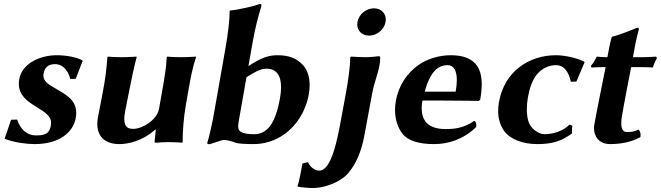

<svg xmlns="http://www.w3.org/2000/svg" viewBox="-20 -718 3339 970"><path d="M36.1 -113 3.2 -17C53.6 3 118.4 10 154.4 10C284.4 10 350.5 -53 362.7 -122C364.3 -131.2 365.1 -139.8 365.1 -147.8C365.1 -217.9 305.9 -243.9 248.2 -278C221.6 -293.8 199.2 -309.6 199.2 -336C199.2 -338.9 199.5 -341.9 200 -345C205 -373 218.7 -394 257.7 -394C306.7 -394 327.4 -347 335.4 -319L362.6 -320L397.5 -410L396 -413C371.6 -428 315.6 -439 267.6 -439C177.6 -439 90.8 -395 77.3 -318C75.8 -309.8 75.1 -302 75.1 -294.6C75.1 -239.6 113.8 -208.5 159.1 -181C216.5 -146.2 238.2 -128 238.2 -97.5C238.2 -93 237.7 -88.2 236.8 -83C228.5 -36 197.2 -34 159.2 -34C124.1 -34 86.1 -56 66.3 -114Z M765.1 -64H767.1L760.8 0C760.4 2 763.3 3 769.3 3C782.9 1.3 812.8 0 827.3 0C839.9 0 887.6 1 900.3 3L902.8 0C902.8 -2 902.8 -4 902.8 -6.1C902.8 -49.8 907 -120.4 919.6 -192L929.7 -249C942.9 -324 952.1 -376 970.4 -429L970 -432C970 -432 927.4 -429 892.4 -429C858.4 -429 825 -432 825 -432L822.4 -429C819.6 -373 811.1 -325 797.7 -249L783.6 -169C773.4 -111 698.4 -67 653.6 -67C629.9 -67 607.9 -73.3 607.9 -116.5C607.9 -127.9 609.4 -141.9 612.8 -159L630.7 -249C645.6 -324 656.4 -377.5 670.4 -429L670 -432C670 -432 629.4 -429 594.4 -429C560.4 -429 525 -432 525 -432L522.4 -429C518.4 -372 512.6 -321 498.7 -249L475 -126C472.8 -114.5 471.6 -103.1 471.6 -92.1C471.6 -36.6 501.5 10 584 10C625 10 698.5 -4 765.1 -64Z M1194.2 -53.8C1186.4 -59.4 1183.4 -68.2 1183.4 -80.4C1183.4 -88.2 1184.6 -97.3 1186.5 -108L1225.3 -328C1280.4 -363 1302.7 -371 1326.8 -371C1375 -371 1400 -338.6 1400 -277.3C1400 -260.9 1398.2 -242.5 1394.6 -222C1384.6 -165.2 1369.8 -119.1 1348.9 -87.5C1325 -51.5 1292.8 -40 1264.5 -40C1230.5 -40 1207.8 -44 1194.2 -53.8ZM1255.6 -500C1268.6 -574 1282.2 -626.7 1300.7 -688C1302 -695 1299.8 -698 1293.5 -698C1266.6 -688 1183.7 -668 1142.7 -665L1140.2 -662C1140.3 -619.3 1132.4 -550 1119 -474L1059.1 -134C1052.2 -95 1034.4 -15.8 1026.4 6C1028.7 8 1030.7 9.7 1036.5 11C1049 9 1097.9 -11 1112.4 -11C1123.1 -11 1151.9 -4.6 1166.8 2C1181.7 8.7 1226.1 10 1261.7 10C1313.9 10 1370.6 -5.5 1421 -43C1476.8 -84.6 1524.3 -152.6 1540.1 -242C1542.9 -257.8 1544.3 -273.2 1544.3 -288C1544.3 -328.5 1533.6 -364.2 1511 -389C1478 -425.2 1435.9 -439 1382.8 -439C1339.8 -439 1303.1 -429 1235.1 -384Z M1785.9 -607C1785.2 -602.9 1784.8 -598.9 1784.8 -595.1C1784.8 -562.7 1809 -538 1844.7 -538C1884.7 -538 1921.2 -569 1927.9 -607C1928.6 -611.1 1929 -615.1 1929 -618.9C1929 -651.3 1904.8 -676 1869.1 -676C1829.1 -676 1792.6 -645 1785.9 -607ZM1725.3 -235 1703.3 -116C1684 -11.5 1654.6 144 1592.5 144C1565.5 144 1542.9 119 1536 101L1507.8 108C1502 141 1491.1 203 1482.9 221L1483.4 224C1489.7 228 1541.9 232 1559.9 232C1617.9 232 1696.8 204.8 1738 158C1779.3 111 1806.4 44 1820 -29L1860.2 -246C1873.5 -317.7 1900.9 -367.5 1900.9 -427.2C1900.9 -431.9 1898.4 -434 1893.4 -434C1879.1 -432.4 1851.5 -429 1823.5 -429C1797.5 -429 1771.4 -431.5 1753 -432L1749.3 -428C1749.7 -385 1739.2 -310.5 1725.3 -235Z M2126.1 -255C2138.3 -304 2156.6 -338.8 2175 -359C2190.7 -376.3 2212.5 -389 2240.8 -389C2271.3 -389 2287.9 -363 2287.9 -313.4C2287.9 -296.6 2286 -277.1 2282.1 -255ZM2375 -107C2321.9 -69.5 2272.8 -66 2230.8 -66C2182.2 -66 2148.1 -79.1 2128.9 -105C2116.6 -121.6 2110.4 -143.4 2110.4 -170.4C2110.4 -182.6 2111.7 -195.8 2114.2 -210H2213.7C2313.7 -210 2398.9 -208 2398.9 -208L2405.9 -214C2410.8 -241.5 2413.7 -267.8 2413.7 -292.1C2413.7 -378.2 2376.7 -439 2256.6 -439C2201.6 -439 2138.7 -421.7 2093.3 -389C2037.7 -349 1994.1 -288.9 1979.5 -206C1977 -191.6 1975.7 -177.1 1975.7 -162.7C1975.7 -117.9 1988.1 -74.5 2013.6 -42C2041.5 -6.5 2097.4 10 2172.4 10C2244.4 10 2320 -13 2385.6 -76C2386.1 -78.8 2386.3 -81.8 2386.3 -84.8C2386.3 -95.9 2382.9 -107 2375 -107Z M2788.8 -389C2827.3 -389 2851.7 -360 2864 -305L2892.1 -306L2933.2 -403L2931.8 -406C2903.6 -422 2838.6 -439 2788.6 -439C2654.6 -439 2528.5 -359 2500.8 -202C2498 -186.3 2496.7 -171.4 2496.7 -157.3C2496.7 -115.7 2508.4 -81.5 2528.7 -54C2557.5 -15 2620.2 10 2695.4 10C2771.8 10 2818.2 -6 2869.9 -44C2869.7 -47.6 2869.6 -51.7 2869.6 -56.4C2869.6 -64 2870.1 -73 2871.8 -83L2856.7 -88C2822.7 -54 2771.2 -40 2731.2 -40C2702.2 -40 2666.6 -65 2653.8 -94C2645.9 -111.6 2641.6 -136.1 2641.6 -165.4C2641.6 -184.4 2643.4 -205.5 2647.4 -228C2655.8 -275.6 2670 -313.8 2691.7 -341C2716.5 -372.2 2753.6 -389 2788.8 -389Z M3048.6 -429C3028.1 -429.1 3007.2 -430.4 2995.1 -432C2986.6 -415 2977 -399 2964.6 -384L2968.4 -377C2985.8 -378.3 3016.9 -378.9 3039.7 -379L3016 -261.1C3003.9 -201.1 2987.7 -118.1 2982.4 -88.1C2981.4 -82.2 2980.9 -76.2 2980.9 -70.2C2980.9 -29 3006.3 9.9 3062.2 9.9C3114.2 9.9 3167.8 0.9 3215.3 -25.1C3216 -28.7 3216.3 -32.3 3216.3 -35.8C3216.3 -47.5 3212.6 -57.7 3205 -63.1C3181.1 -52.1 3170.9 -51.1 3144.9 -51.1C3125.8 -51.1 3118.7 -70.6 3118.7 -96.5C3118.7 -107.2 3119.9 -119.1 3122 -131.1C3127.3 -161.1 3136.2 -212.1 3147.9 -272.1L3168.7 -379H3206.7C3230.7 -379 3265.3 -378.3 3278.4 -377C3282.5 -392 3290.1 -409.3 3298.7 -424L3295.1 -432C3276.2 -430.4 3247.6 -429 3224.6 -429H3177.6C3187.4 -485 3193.2 -515 3207.1 -568C3208.3 -575 3205.8 -578 3199.8 -578C3173.1 -568 3114.5 -542 3072.9 -533L3070.4 -530C3062.4 -503.3 3055.6 -468.7 3048.6 -429Z"/></svg>

Font: Linux Biolinum O 
Style: Bold Italic
Weight: 700
Designer: Philipp H. Poll
Foundry: Philipp H. Poll
Version: Version 1.3.2